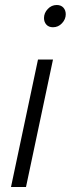

<svg xmlns="http://www.w3.org/2000/svg" viewBox="-20 -748 283 768"><path d="M156 -676Q156 -696 171 -712Q186 -728 207 -728Q224 -728 233.5 -717.5Q243 -707 243 -691Q243 -671 228 -655Q213 -639 192 -639Q175 -639 165.5 -649.5Q156 -660 156 -676ZM24 0 132 -510H192L84 0Z"/></svg>

Font: Radio Canada Condensed Light
Style: Italic
Weight: 300
Width: 3
Italic angle: -12°
Designer: Charles Daoud, Etienne Aubert Bonn, Alexandre Saumier Demers, Jacques Le Bailly
Foundry: Radio-Canada
Version: Version 2.104; ttfautohint (v1.8.4.7-5d5b);gftools[0.9.28.de